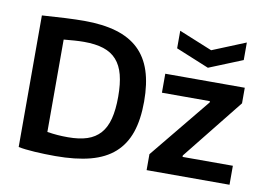

<svg xmlns="http://www.w3.org/2000/svg" viewBox="-83 -916 1456 1056"><g transform="rotate(10 645.5 -388.0)"><path d="M842 -787 1028 -711 1214 -787V-689L1027 -613L842 -689ZM793 -89 1070 -427V-434H802V-540H1246V-453L975 -114V-106H1256V0H793ZM284 11Q225 11 169 7.5Q113 4 78 -3V-738Q147 -743 208.5 -746Q270 -749 313 -749Q417 -749 493 -726.5Q569 -704 618 -657.5Q667 -611 690.5 -539.5Q714 -468 714 -369Q714 -268 689.5 -196.5Q665 -125 613 -78.5Q561 -32 479.5 -10.5Q398 11 284 11ZM335 -103Q398 -103 442 -117.5Q486 -132 514.5 -164Q543 -196 556 -247Q569 -298 569 -370Q569 -442 556 -492Q543 -542 514.5 -574Q486 -606 441 -620.5Q396 -635 332 -635Q309 -635 279.5 -633Q250 -631 219 -628V-112Q251 -107 278 -105Q305 -103 335 -103Z"/></g></svg>

Font: Encode Sans Normal
Style: SemiBold
Weight: 600
Designer: Pablo Impallari, Andres Torresi
Foundry: Pablo Impallari, Andres Torresi
Version: Version 1.000; ttfautohint (v1.00) -l 8 -r 50 -G 200 -x 14 -